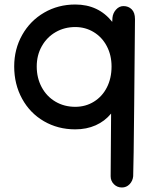

<svg xmlns="http://www.w3.org/2000/svg" viewBox="-20 -550 690 852"><path d="M579 -465Q578 -351 575.5 -86.5Q573 178 571 232Q569 253 555 267.5Q541 282 521 282Q500 282 485.5 267.5Q471 253 471 232L473 -46Q445 -12 404.5 6Q364 24 314 24Q237 24 175 -12Q113 -48 78 -112Q43 -176 43 -255Q43 -332 78.5 -395Q114 -458 176 -494Q238 -530 314 -530Q417 -530 478 -453Q479 -461 479 -471Q481 -492 495 -507.5Q509 -523 528 -523Q550 -523 564.5 -508.5Q579 -494 579 -465ZM475 -255Q475 -305 454 -345Q433 -385 396 -407.5Q359 -430 314 -430Q266 -430 227 -407.5Q188 -385 165.5 -345Q143 -305 143 -255Q143 -204 165 -163Q187 -122 226 -99Q265 -76 314 -76Q360 -76 397 -99Q434 -122 454.5 -162.5Q475 -203 475 -255Z"/></svg>

Font: Tsukimi Rounded SemiBold
Style: Regular
Weight: 600
Designer: Takashi Funayama
Foundry: Takashi Funayama
Version: Version 1.032; ttfautohint (v1.8.3)